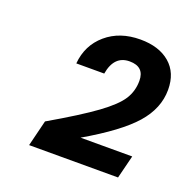

<svg xmlns="http://www.w3.org/2000/svg" viewBox="-83 -790 555 562"><g transform="rotate(20 195.0 -509.0)"><path d="M197 -380H358L340 -308H63L83 -389Q176 -443 222.5 -477Q269 -511 285.5 -537Q302 -563 302 -595Q302 -639 256 -639Q208 -639 198 -580H111Q116 -638 158 -674Q200 -710 264 -710Q322 -710 356 -681Q390 -652 390 -599Q390 -541 346 -491Q302 -441 197 -380Z"/></g></svg>

Font: CBA Beacon Sans Bold
Style: Italic
Weight: 700
Italic angle: -13°
Designer: Wei Huang
Foundry: Wei Huang
Version: Version 1.002